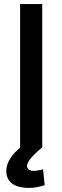

<svg xmlns="http://www.w3.org/2000/svg" viewBox="-20 -721 306 945"><path d="M188 -701V4C155 32 114 68 113 96C114 113 128 121 149 120C161 119 177 117 192 112L200 190C179 198 149 204 125 204C43 204 11 170 11 120C11 75 44 34 79 6V-701Z"/></svg>

Font: Repo Medium
Style: Regular
Weight: 500
Designer: Stefan Peev
Foundry: Context Ltd
Version: Version 1.502